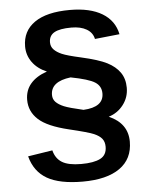

<svg xmlns="http://www.w3.org/2000/svg" viewBox="-56 -771 712 902"><g transform="rotate(-5 300.0 -320.5)"><path d="M307.1 -725.1Q401.9 -725.1 459.2 -690.7Q516.6 -656.2 529.8 -591.3L413.1 -579.1Q406.7 -609.4 378.9 -625.7Q351.1 -642.1 307.1 -642.1Q252.4 -642.1 226.8 -627.7Q201.2 -613.3 201.2 -581.5Q201.2 -561.5 214.4 -547.6Q227.5 -533.7 251.7 -523.2Q275.9 -512.7 339.8 -498.5Q421.9 -480 461.2 -460Q500.5 -439.9 521.2 -410.2Q542 -380.4 542 -337.9Q542 -292.5 515.1 -257.6Q488.3 -222.7 445.8 -209.5Q534.2 -170.9 534.2 -84.5Q534.2 -2.9 472.9 40.3Q411.6 83.5 297.9 83.5Q189 83.5 130.1 49.6Q71.3 15.6 52.2 -57.1L168 -75.2Q177.7 -36.1 207.8 -17.8Q237.8 0.5 297.9 0.5Q357.4 0.5 388.2 -15.4Q418.9 -31.2 418.9 -70.3Q418.9 -93.8 407.2 -108.4Q395.5 -123 370.4 -134Q345.2 -145 254.9 -166.5Q154.3 -190.4 112.5 -228.5Q70.8 -266.6 70.8 -321.3Q70.8 -366.7 97.7 -397.9Q124.5 -429.2 174.8 -446.3Q130.9 -464.8 106.9 -498Q83 -531.2 83 -572.3Q83 -645 140.4 -685.1Q197.8 -725.1 307.1 -725.1ZM425.8 -321.3Q425.8 -356 396.7 -374.5Q367.7 -393.1 283.2 -409.2Q189 -397.9 189 -334.5Q189 -314.5 202.1 -301Q215.3 -287.6 239.7 -277.3Q264.2 -267.1 330.6 -252Q425.8 -256.8 425.8 -321.3Z"/></g></svg>

Font: Liberation Mono
Style: Bold
Weight: 700
Monospace: yes
Designer: Steve Matteson
Foundry: Ascender Corporation
Version: Version 2.1.5